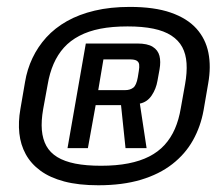

<svg xmlns="http://www.w3.org/2000/svg" viewBox="-20 -758 627 556"><path d="M264.5 -221.5Q335 -221.5 388.2 -237.5Q441.5 -253.5 479 -282.8Q516.5 -312 538.8 -351.8Q561 -391.5 569.5 -438.5L583 -517Q591.5 -565 583.5 -605.2Q575.5 -645.5 548.8 -675.2Q522 -705 474.5 -721.5Q427 -738 356 -738Q299.5 -738 254.2 -727.2Q209 -716.5 174 -696.8Q139 -677 114.2 -649.8Q89.5 -622.5 74 -589.8Q58.5 -557 52.5 -520.5L39 -442Q32.5 -405 36 -372Q39.5 -339 54.5 -311.5Q69.5 -284 97 -263.8Q124.5 -243.5 166 -232.5Q207.5 -221.5 264.5 -221.5ZM272.5 -278Q229.5 -278 198 -284.2Q166.5 -290.5 145.8 -303.2Q125 -316 114.2 -335.5Q103.5 -355 101.2 -381.5Q99 -408 105 -442L118 -513Q123.5 -546 135.2 -573Q147 -600 165.2 -620.2Q183.5 -640.5 209.8 -654.2Q236 -668 270.5 -674.8Q305 -681.5 349.5 -681.5Q392.5 -681.5 424 -675Q455.5 -668.5 476.2 -655Q497 -641.5 507.8 -621.5Q518.5 -601.5 520.2 -574.8Q522 -548 516 -514.5L503.5 -444.5Q498 -411.5 486.5 -385Q475 -358.5 456.5 -338.2Q438 -318 412 -304.8Q386 -291.5 351.5 -284.8Q317 -278 272.5 -278ZM175.5 -329H234.5L257 -453.5H330.5L343.5 -329H404.5L385 -458Q406.5 -462.5 419.2 -481.5Q432 -500.5 436 -524L442 -557Q446 -579.5 441.8 -596.2Q437.5 -613 422.2 -622.5Q407 -632 378 -632H228.5ZM264.5 -497 279.5 -586H356Q370 -586 376 -582.2Q382 -578.5 383 -571.2Q384 -564 382 -552.5L379 -534Q375 -511 365.8 -504Q356.5 -497 342.5 -497Z"/></svg>

Font: Anybody UltraCondensed Thin Medium
Style: Italic
Weight: 500
Italic angle: -10°
Version: Version 1.111